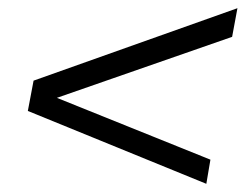

<svg xmlns="http://www.w3.org/2000/svg" viewBox="-20 -572 600 469"><path d="M62 -375 560 -552 547 -482 119 -333 494 -182 484 -123 48 -301Z"/></svg>

Font: Open Sauce One Light Italic
Style: Regular
Weight: 300
Italic angle: -10°
Designer: Alfredo Marco Pradil
Foundry: Creative Sauce Fz LLC
Version: Version 1.477